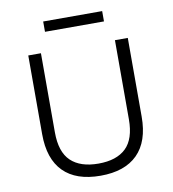

<svg xmlns="http://www.w3.org/2000/svg" viewBox="-94 -955 944 1045"><g transform="rotate(-10 378.0 -432.5)"><path d="M378 8Q243 8 173 -62.5Q103 -133 103 -270V-705H173V-268Q173 -159 225.5 -109Q278 -59 378 -59Q478 -59 530 -109Q582 -159 582 -268V-705H653V-270Q653 -133 582.5 -62.5Q512 8 378 8ZM215 -816V-873H541V-816Z"/></g></svg>

Font: Nunito Sans 7pt Light
Style: Regular
Weight: 300
Designer: Vernon Adams
Foundry: Vernon Adams
Version: Version 3.101;gftools[0.9.27]